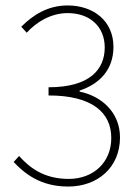

<svg xmlns="http://www.w3.org/2000/svg" viewBox="-20 -672 512 704"><path d="M230 12C338 12 420 -58 420 -168C420 -260 352 -320 272 -336V-340C342 -363 396 -414 396 -500C396 -596 322 -652 228 -652C154 -652 100 -616 58 -574L78 -552C114 -592 168 -624 228 -624C310 -624 364 -574 364 -498C364 -418 310 -352 158 -352V-322C320 -322 388 -258 388 -166C388 -76 322 -16 232 -16C140 -16 88 -58 50 -100L30 -78C70 -36 128 12 230 12Z"/></svg>

Font: Assistant ExtraLight
Style: Regular
Weight: 275
Designer: Hebrew By Ben Nathan, Latin by Paul Hunt
Version: Version 2.001;PS 002.001;hotconv 1.0.88;makeotf.lib2.5.64775